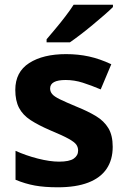

<svg xmlns="http://www.w3.org/2000/svg" viewBox="-20 -786 537 816"><path d="M459 -162Q459 -107 433 -68.5Q407 -30 355 -10Q303 10 226 10Q169 10 128 2.5Q87 -5 46 -22V-145Q90 -125 141 -112Q192 -99 231 -99Q275 -99 293.5 -112Q312 -125 312 -146Q312 -160 304.5 -171Q297 -182 272 -196Q247 -210 194 -232Q143 -254 110 -275.5Q77 -297 61 -327.5Q45 -358 45 -404Q45 -480 104 -518Q163 -556 261 -556Q312 -556 358 -546Q404 -536 453 -513L408 -406Q368 -423 332 -434.5Q296 -446 259 -446Q226 -446 209.5 -437Q193 -428 193 -410Q193 -397 201.5 -386.5Q210 -376 234.5 -364Q259 -352 307 -332Q354 -313 388 -292.5Q422 -272 440.5 -241.5Q459 -211 459 -162ZM460 -756Q446 -742 423 -722Q400 -702 373.5 -680Q347 -658 321.5 -638.5Q296 -619 277 -606H178V-619Q194 -638 215.5 -663.5Q237 -689 258 -716.5Q279 -744 293 -766H460Z"/></svg>

Font: Noto Sans Thaana
Style: Regular
Weight: 400
Designer: Monotype Design Team
Foundry: Monotype Imaging Inc.
Version: Version 2.001